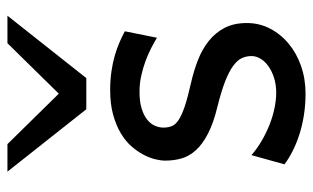

<svg xmlns="http://www.w3.org/2000/svg" viewBox="-181 -640 833 511"><g transform="rotate(-90 235.5 -384.5)"><path d="M390.6 -383.3Q378.4 -390.6 362.8 -398.7Q347.2 -406.7 328.9 -413.6Q310.5 -420.4 289.8 -425Q269 -429.7 246.6 -429.7Q219.7 -429.7 201.4 -423.8Q183.1 -418 172.1 -408.9Q161.1 -399.9 156.2 -388.4Q151.4 -377 151.4 -366.2Q151.4 -353.5 155.3 -343.8Q159.2 -334 171.6 -325.7Q184.1 -317.4 207 -309.6Q230 -301.8 268.6 -293Q301.8 -285.6 331.1 -274.2Q360.4 -262.7 382.3 -245.1Q404.3 -227.5 417 -202.9Q429.7 -178.2 429.7 -144Q429.7 -110.8 415 -82.5Q400.4 -54.2 375 -33Q349.6 -11.7 315.4 0.2Q281.2 12.2 241.7 12.2Q211.9 12.2 184.3 7.8Q156.7 3.4 132.6 -4.4Q108.4 -12.2 88.4 -22.5Q68.4 -32.7 53.7 -43.9L78.1 -131.8Q94.7 -117.2 115.5 -105Q136.2 -92.8 158.2 -84Q180.2 -75.2 202.4 -70.6Q224.6 -65.9 244.1 -65.9Q265.6 -65.9 283.4 -71.5Q301.3 -77.1 314.2 -86.2Q327.1 -95.2 334.5 -107.2Q341.8 -119.1 341.8 -131.8Q341.8 -145.5 336.2 -157.5Q330.6 -169.4 315.7 -180.4Q300.8 -191.4 274.7 -201.7Q248.5 -211.9 207.5 -222.2Q163.1 -232.9 135 -247.6Q106.9 -262.2 91.1 -279.8Q75.2 -297.4 69.3 -317.9Q63.5 -338.4 63.5 -361.3Q63.5 -372.6 67.1 -387.7Q70.8 -402.8 79.3 -419.2Q87.9 -435.5 101.8 -451.4Q115.7 -467.3 136.7 -479.7Q157.7 -492.2 186 -500Q214.4 -507.8 251.5 -507.8Q277.8 -507.8 301 -504.4Q324.2 -501 343.5 -495.4Q362.8 -489.7 378.9 -482.7Q395 -475.6 407.7 -468.8ZM107.4 -781.2 241.7 -644.5 376 -781.2H449.2L283.2 -571.3H200.2L34.2 -781.2Z"/></g></svg>

Font: Andika Viet
Style: Regular
Weight: 400
Designer: Victor Gaultney, Annie Olsen, Julie Remington, Don Collingsworth, Eric Hays, Becca Hirsbrunner
Foundry: SIL International
Version: Version 5.000